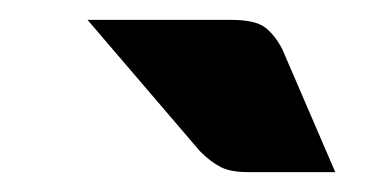

<svg xmlns="http://www.w3.org/2000/svg" viewBox="-20 -757 370 193"><path d="M68 -737H213Q237 -737 247 -729Q257 -721 264 -707L317 -584H229Q212 -584 202 -589Q192 -594 181 -605Z"/></svg>

Font: Aleo Black
Style: Italic
Weight: 900
Italic angle: -7°
Designer: Alessio Laiso
Foundry: Alessio Laiso
Version: Version 2.001;gftools[0.9.29]